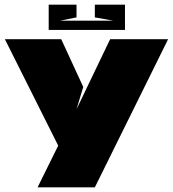

<svg xmlns="http://www.w3.org/2000/svg" viewBox="-20 -808 745 828"><path d="M310 -733V-788H190V-679H519V-788H389V-733L468 -719H240ZM705 -639H455L310 -337L339 -433L244 -639H1L231 -180L142 0H389Z"/></svg>

Font: Banana Brick
Style: Regular
Weight: 400
Designer: artmaker
Foundry: artmaker
Version: Version 4.000 2011 initial release